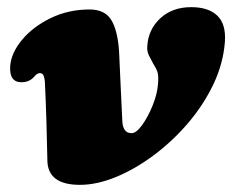

<svg xmlns="http://www.w3.org/2000/svg" viewBox="-20 -504 650 537"><path d="M112.5 -56Q111.5 -108 109.8 -166Q108 -224 105.5 -276Q103.5 -291.5 100.2 -295.5Q97 -299.5 91.5 -299.5Q84 -299.5 76.5 -290.5Q63 -274 40 -274Q5.5 -274 8.5 -319.5Q11.5 -356.5 42 -393Q72.5 -429.5 122 -453.5Q171.5 -477.5 230.5 -477.5Q273 -477.5 291 -448.5Q309 -419.5 313 -360.5Q316 -300 318 -252Q320 -204 322 -167.5Q323 -131.5 348 -131.5Q361 -131.5 377.5 -154.2Q394 -177 407 -209.2Q420 -241.5 422 -270Q423.5 -289.5 421.2 -299.5Q419 -309.5 409 -325Q402.5 -337 396.5 -349Q390.5 -361 392 -376Q395 -422 428.5 -453Q462 -484 515 -484Q563 -484 587.8 -460.2Q612.5 -436.5 609 -387Q604.5 -326.5 576.8 -268.2Q549 -210 505.5 -159.2Q462 -108.5 410 -69.8Q358 -31 304.5 -9Q251 13 203.5 13Q113 13 112.5 -56Z"/></svg>

Font: Fraunces 9pt SuperSoft Black
Style: Italic
Weight: 900
Italic angle: -16°
Version: Version 1.000;[0bf87f6ff]